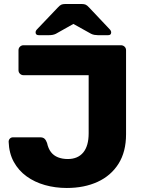

<svg xmlns="http://www.w3.org/2000/svg" viewBox="-20 -925 711 955"><path d="M312 10Q255 10 203.5 -4.5Q152 -19 112 -48Q72 -77 48.5 -120Q25 -163 23 -220Q23 -229 29 -235.5Q35 -242 45 -242H180Q194 -242 201.5 -235Q209 -228 214 -214Q220 -186 233.5 -168.5Q247 -151 268.5 -142.5Q290 -134 317 -134Q367 -134 394 -166.5Q421 -199 421 -262V-551H97Q87 -551 79.5 -558Q72 -565 72 -576V-675Q72 -686 79.5 -693Q87 -700 97 -700H581Q592 -700 599.5 -693Q607 -686 607 -675V-257Q607 -170 569.5 -110.5Q532 -51 465.5 -20.5Q399 10 312 10ZM173 -750Q157 -750 157 -764Q157 -772 165 -780L268 -888Q278 -899 285.5 -902Q293 -905 303 -905H388Q398 -905 405.5 -902Q413 -899 423 -888L525 -780Q533 -772 533 -764Q533 -750 518 -750H467Q459 -750 450 -751.5Q441 -753 433 -757L345 -806L258 -757Q250 -753 241 -751.5Q232 -750 223 -750Z"/></svg>

Font: DVN-Rubik
Style: Bold
Weight: 700
Designer: Hubert and Fischer
Foundry: Hubert & Fischer
Version: Version 2.102